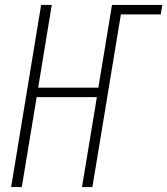

<svg xmlns="http://www.w3.org/2000/svg" viewBox="-20 -755 675 775"><path d="M25 0 146 -735H189L134 -401H377L432 -735H635L629 -697H468L353 0H311L371 -363H128L68 0Z"/></svg>

Font: Iosevka Extralight Extended
Style: Italic
Weight: 200
Width: 7
Italic angle: -9°
Monospace: yes
Designer: Belleve Invis
Foundry: Belleve Invis
Version: Version 32.5.0; ttfautohint (v1.8.4)